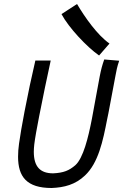

<svg xmlns="http://www.w3.org/2000/svg" viewBox="-20 -940 619 965"><path d="M530.3 -721.2C469.7 -763.2 406.2 -853.5 367.2 -919.9L289.1 -869.1C325.2 -800.8 417.5 -703.1 478 -661.1ZM503.9 -641.1C493.2 -610.8 488.3 -591.8 481.4 -557.1C465.3 -474.1 453.6 -402.8 441.9 -342.8C423.3 -246.6 398.4 -146 358.9 -109.9C327.1 -82.5 299.3 -71.3 247.1 -68.8C182.6 -68.8 149.9 -101.6 149.9 -177.2C149.9 -188.5 150.9 -201.2 152.3 -214.4C155.8 -243.7 165 -295.4 176.8 -355.5C194.3 -445.8 217.3 -555.2 234.9 -635.7H157.7C139.6 -558.6 119.6 -464.4 103.5 -380.4C90.8 -314.5 80.6 -254.9 75.7 -218.3C72.3 -194.3 70.8 -172.9 70.8 -152.3C70.8 -51.8 114.3 4.9 239.3 4.9C302.7 2.4 358.4 -11.7 407.2 -58.1C474.1 -121.1 497.1 -229.5 519 -342.8L524.9 -371.1C535.6 -425.3 546.4 -487.3 560.1 -558.1C564.9 -584.5 568.8 -605.5 579.1 -634.8Z"/></svg>

Font: Fantasque Sans Mono
Style: RegItalic
Weight: 400
Italic angle: -11°
Monospace: yes
Designer: Jany Belluz
Version: Version 1.6.3